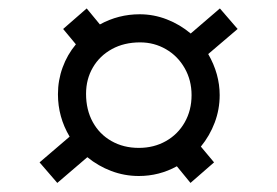

<svg xmlns="http://www.w3.org/2000/svg" viewBox="-20 -496 640 444"><path d="M444.5 -157 475 -120.5 420.5 -73 389 -111.5Q348 -89 301 -89Q268 -89 237.5 -100.5Q207 -112 182 -132.5L112.5 -73L71.5 -120.5L141 -180Q114 -225.5 114 -278Q114 -310.5 124.8 -340Q135.5 -369.5 155.5 -393.5L126 -429L180.5 -476.5L211 -439.5Q254 -463 303 -463Q335.5 -463 365.8 -451.2Q396 -439.5 421 -418.5L488.5 -476.5L529.5 -429L461.5 -371Q488 -325 488 -276Q488 -243 476.5 -212.5Q465 -182 444.5 -157ZM304 -398Q267 -398 238.8 -382.5Q210.5 -367 194.8 -340Q179 -313 179 -279Q179 -242 194.5 -213.8Q210 -185.5 237.8 -169.8Q265.5 -154 301 -154Q336 -154 363.8 -169.8Q391.5 -185.5 407.2 -213.2Q423 -241 423 -276Q423 -310.5 407 -338.5Q391 -366.5 363.8 -382.2Q336.5 -398 304 -398Z"/></svg>

Font: JuliaMono Light
Style: Italic
Weight: 300
Italic angle: -9°
Monospace: yes
Designer: cormullion
Foundry: corm
Version: Version 0.054; ttfautohint (v1.8.4)